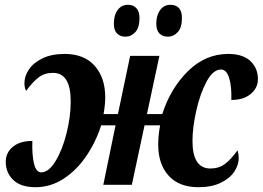

<svg xmlns="http://www.w3.org/2000/svg" viewBox="-20 -771 1096 801"><path d="M640 -168Q640 -207 648 -248H583L530 0H411L462 -248H402Q380 -179 340 -120Q300 -61 245.5 -25.5Q191 10 128 10Q67 10 35.5 -20Q4 -50 4 -96Q4 -134 33.5 -158.5Q63 -183 115 -183Q113 -124 122 -88Q131 -52 152 -52Q183 -52 211.5 -98.5Q240 -145 257.5 -214.5Q275 -284 275 -348Q275 -467 201 -467Q166 -467 141.5 -448.5Q117 -430 89 -392Q82 -403 82 -425Q82 -453 100.5 -481Q119 -509 157 -527.5Q195 -546 250 -546Q331 -546 375 -496.5Q419 -447 419 -365Q419 -334 412 -295H472L523 -538H645L593 -295H657Q691 -402 764 -474Q837 -546 932 -546Q993 -546 1024.5 -516.5Q1056 -487 1056 -441Q1056 -404 1026 -379Q996 -354 945 -354Q947 -410 936 -445.5Q925 -481 902 -481Q869 -481 842 -431Q815 -381 799 -310Q783 -239 783 -183Q783 -68 858 -68Q893 -68 918.5 -87Q944 -106 971 -144Q976 -127 976 -112Q976 -83 957.5 -55Q939 -27 901 -8.5Q863 10 808 10Q727 10 683.5 -38Q640 -86 640 -168ZM455 -672Q455 -708 471 -729.5Q487 -751 514 -751Q536 -751 549 -737Q562 -723 562 -696Q562 -656 544.5 -637Q527 -618 504 -618Q481 -618 468 -631.5Q455 -645 455 -672ZM632 -672Q632 -707 648 -729Q664 -751 691 -751Q714 -751 726.5 -737.5Q739 -724 739 -696Q739 -656 721.5 -637Q704 -618 681 -618Q658 -618 645 -631.5Q632 -645 632 -672Z"/></svg>

Font: Noto Serif CondExtraBold
Style: Italic
Weight: 800
Width: 3
Italic angle: -12°
Designer: Monotype Design Team
Foundry: Monotype Imaging Inc.
Version: Version 1.001